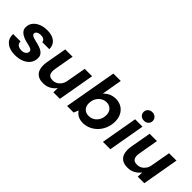

<svg xmlns="http://www.w3.org/2000/svg" viewBox="106 -1598 2483 2483"><g transform="rotate(45 1348.0 -356.0)"><path d="M231 12Q161 12 113 -11Q65 -34 42 -74.5Q19 -115 24 -165H158Q157 -143 167 -126Q177 -109 197.5 -99.5Q218 -90 247 -90Q275 -90 293.5 -98Q312 -106 322.5 -120Q333 -134 334 -151Q334 -168 323.5 -178.5Q313 -189 293.5 -195.5Q274 -202 247 -208Q214 -215 182 -226Q150 -237 125.5 -253Q101 -269 87 -292.5Q73 -316 75 -348Q76 -396 105.5 -433.5Q135 -471 186 -492Q237 -513 302 -513Q393 -513 443.5 -471Q494 -429 492 -357H363Q362 -382 341.5 -396Q321 -410 286 -410Q252 -410 230 -396Q208 -382 208 -360Q207 -347 218.5 -336.5Q230 -326 251 -319Q272 -312 302 -305Q340 -297 372 -286Q404 -275 426.5 -259.5Q449 -244 461 -221Q473 -198 471 -166Q470 -112 438 -71.5Q406 -31 352.5 -9.5Q299 12 231 12Z M745 12Q680 12 641.5 -16Q603 -44 590.5 -95Q578 -146 589 -214L640 -501H774L726 -227Q716 -167 734 -134.5Q752 -102 807 -102Q841 -102 870 -117.5Q899 -133 920 -162.5Q941 -192 948 -233L996 -501H1131L1043 0H924L926 -80Q896 -38 850 -13Q804 12 745 12Z M1471 12Q1434 12 1404 1.5Q1374 -9 1353.5 -27Q1333 -45 1321 -65L1294 0H1174L1301 -720H1436L1387 -439Q1416 -471 1458.5 -492Q1501 -513 1557 -513Q1619 -513 1665 -483.5Q1711 -454 1735 -403.5Q1759 -353 1757 -288Q1755 -226 1732.5 -171.5Q1710 -117 1671 -76Q1632 -35 1581 -11.5Q1530 12 1471 12ZM1461 -106Q1505 -106 1539.5 -127Q1574 -148 1595 -185Q1616 -222 1617 -269Q1619 -305 1605.5 -334Q1592 -363 1566 -379.5Q1540 -396 1504 -396Q1460 -396 1425.5 -374Q1391 -352 1370 -314.5Q1349 -277 1348 -229Q1346 -193 1359.5 -165Q1373 -137 1399.5 -121.5Q1426 -106 1461 -106Z M1830 0 1918 -501H2053L1965 0ZM2012 -568Q1974 -568 1951 -590.5Q1928 -613 1928 -646Q1928 -679 1951.5 -701.5Q1975 -724 2012 -724Q2048 -724 2071.5 -701.5Q2095 -679 2095 -646Q2095 -613 2071.5 -590.5Q2048 -568 2012 -568Z M2288 12Q2223 12 2184.5 -16Q2146 -44 2133.5 -95Q2121 -146 2132 -214L2183 -501H2317L2269 -227Q2259 -167 2277 -134.5Q2295 -102 2350 -102Q2384 -102 2413 -117.5Q2442 -133 2463 -162.5Q2484 -192 2491 -233L2539 -501H2674L2586 0H2467L2469 -80Q2439 -38 2393 -13Q2347 12 2288 12Z"/></g></svg>

Font: DM Sans 17pt
Style: Bold Italic
Weight: 700
Italic angle: -10°
Version: Version 4.004;gftools[0.9.30]